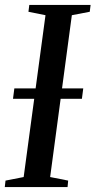

<svg xmlns="http://www.w3.org/2000/svg" viewBox="-28 -763 390 783"><path d="M-8.5 0 -5.5 -26.5 68.5 -41 157.5 -701 88 -715 91.5 -743H341.5L338 -715L265 -701L176.5 -41L250 -26.5L247.5 0ZM25 -360 30.5 -402.5H311.5L306 -360Z"/></svg>

Font: Merriweather 96pt
Style: Italic
Weight: 400
Italic angle: -7.8°
Version: Version 2.101